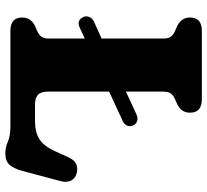

<svg xmlns="http://www.w3.org/2000/svg" viewBox="-48 -692 758 702"><g transform="rotate(90 331.0 -341.0)"><path d="M42 -267Q37.5 -278 42 -288.5Q46.5 -299 58 -305L121 -333.5V-559.5Q121 -579 113 -588Q105 -597 92 -602.5L74 -610.5Q44 -625.5 44 -657Q44 -700 93 -700H342.5Q392 -700 392 -657Q392 -625.5 362 -610.5L344 -602.5Q331 -597 323 -588Q315 -579 315 -559.5V-422.5L398.5 -461Q411 -467 422.2 -463.5Q433.5 -460 438.5 -449.5Q444 -437.5 439.2 -426.8Q434.5 -416 422 -410.5L315 -361V-136Q315 -111 327 -100.5Q339 -90 362.5 -90H423.5Q462 -90 487.8 -105.5Q513.5 -121 532.5 -162.5L555 -212Q565 -233.5 578.8 -240.2Q592.5 -247 611 -243Q630.5 -239 639.5 -223Q648.5 -207 642 -183L605 -44Q596 -11.5 582.2 3.5Q568.5 18.5 541 18.5Q518 18.5 497.8 9.2Q477.5 0 443 0H93Q44 0 44 -43Q44 -74.5 74 -89.5L92 -97.5Q105 -103 113 -112Q121 -121 121 -140.5V-272L81 -253.5Q54.5 -241 42 -267Z"/></g></svg>

Font: Fraunces 9pt SuperSoft
Style: Bold
Weight: 700
Version: Version 1.000;[b76b70a41]